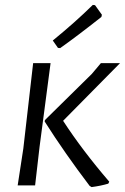

<svg xmlns="http://www.w3.org/2000/svg" viewBox="-20 -755 510 782"><path d="M141 -156 123 0H52L75 -150L115 -498H186ZM237 -263Q315 -143 425 -15L421 -7Q391 2 353 7L345 2Q244 -131 162 -260L163 -266L354 -454L391 -498H469ZM367 -734 395 -695 393 -686Q293 -607 225 -559L216 -560L195 -590Q287 -665 358 -735Z"/></svg>

Font: Alegreya Sans SC
Style: Italic
Weight: 400
Italic angle: -7°
Designer: Juan Pablo del Peral
Foundry: Huerta Tipografica
Version: Version 2.008; ttfautohint (v1.6)